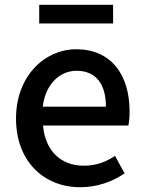

<svg xmlns="http://www.w3.org/2000/svg" viewBox="-20 -770 605 803"><path d="M144 -750V-672H453V-750ZM315 13C387 13 450 -10 501 -45L461 -118C421 -91 379 -77 330 -77C234 -77 169 -140 160 -245H517C520 -260 522 -279 522 -303C522 -459 444 -564 298 -564C169 -564 47 -454 47 -274C47 -93 166 13 315 13ZM423 -324H159C170 -420 232 -474 300 -474C380 -474 423 -420 423 -324Z"/></svg>

Font: Spoqa Han Sans Neo Medium
Style: Regular
Weight: 500
Designer: [Spoqa Han Sans Neo] Dong-huui Kim ___ Younghwa Kang ___ Yujin Lee ___ [Noto Sans] Ryoko NISHIZUKA ____ (kana & ideograp
Foundry: Spoqa (http://www.spoqa-han-sans.com)
Version: Version 1.100;hotconv 1.0.109;makeotfexe 2.5.65596